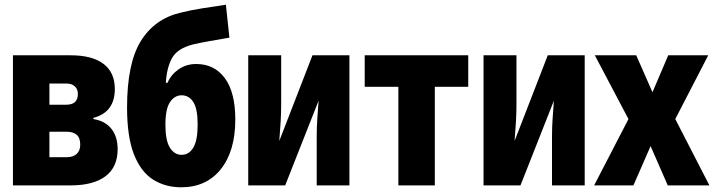

<svg xmlns="http://www.w3.org/2000/svg" viewBox="-20 -788 3040 816"><path d="M35 0V-553H280Q372 -553 420 -516.5Q468 -480 468 -410Q468 -311 377 -287V-282Q427 -274 453.5 -240.5Q480 -207 480 -154Q480 -78 428.5 -39Q377 0 279 0ZM190 -343H262Q311 -343 311 -389Q311 -409 298 -421Q285 -433 262 -433H190ZM190 -120H265Q291 -120 306 -134Q321 -148 321 -173Q321 -202 306 -215Q291 -228 265 -228H190Z M750 8Q683 8 631 -24.5Q579 -57 549.5 -131.5Q520 -206 520 -331Q520 -519 578.5 -613.5Q637 -708 747 -734Q791 -745 839 -752.5Q887 -760 940 -768L955 -628Q903 -619 869 -613Q835 -607 800 -599Q733 -582 710.5 -540Q688 -498 685 -436H692Q706 -470 738.5 -493Q771 -516 814 -516Q891 -516 935.5 -456Q980 -396 980 -280Q980 -146 918.5 -69Q857 8 750 8ZM752 -130Q783 -130 801.5 -160.5Q820 -191 820 -258Q820 -326 801.5 -354.5Q783 -383 752 -383Q722 -383 702.5 -354Q683 -325 683 -258Q683 -191 702 -160.5Q721 -130 752 -130Z M1035 0V-553H1175V-349Q1175 -310 1173 -274.5Q1171 -239 1167 -189L1308 -553H1465V0H1326V-208Q1326 -246 1328.5 -283Q1331 -320 1334 -360L1192 0Z M1673 0V-419H1530V-553H1970V-419H1828V0Z M2035 0V-553H2175V-349Q2175 -310 2173 -274.5Q2171 -239 2167 -189L2308 -553H2465V0H2326V-208Q2326 -246 2328.5 -283Q2331 -320 2334 -360L2192 0Z M2505 0 2651 -282 2508 -553H2684L2753 -396L2820 -553H2990L2850 -282L2995 0H2818L2745 -167L2672 0Z"/></svg>

Font: Noto Sans Mono ExtraCondensed Black
Style: Regular
Weight: 900
Width: 2
Designer: Monotype Design Team
Foundry: Monotype Imaging Inc.
Version: Version 2.014